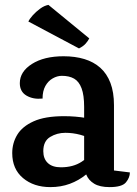

<svg xmlns="http://www.w3.org/2000/svg" viewBox="-20 -750 561 785"><path d="M240 -520Q287 -520 325 -508.5Q363 -497 390 -473Q417 -449 431.5 -411Q446 -373 446 -320V-53L511 -45Q511 -24 495 -4.5Q479 15 428 15Q388 15 365 1Q342 -13 333 -35.5Q324 -58 324 -83V-313Q324 -361 313.5 -389Q303 -417 283 -428.5Q263 -440 233 -440Q214 -440 195.5 -429.5Q177 -419 165.5 -398.5Q154 -378 154 -347Q116 -343 88.5 -359Q61 -375 61 -410Q61 -457 110.5 -488.5Q160 -520 240 -520ZM242 -275Q289 -275 332.5 -267.5Q376 -260 404 -243L410 -133Q391 -159 364.5 -175Q338 -191 308 -199Q278 -207 247 -207Q213 -207 185 -190Q157 -173 157 -132Q157 -101 175.5 -83.5Q194 -66 229 -66Q279 -66 313.5 -88.5Q348 -111 382 -144L387 -95Q362 -61 332 -36.5Q302 -12 265.5 1.5Q229 15 186 15Q118 15 74 -22Q30 -59 30 -124Q30 -165 50.5 -199Q71 -233 117.5 -254Q164 -275 242 -275ZM96 -662 303 -552Q321 -561 330.5 -572Q340 -583 345 -593L178 -730Q161 -727 144 -714.5Q127 -702 114 -687.5Q101 -673 96 -662Z"/></svg>

Font: Karma Variable Light
Style: Regular
Weight: 300
Designer: Joana Correia
Foundry: Indian Type Foundry
Version: Version 3.000